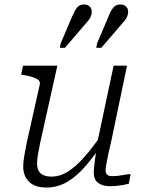

<svg xmlns="http://www.w3.org/2000/svg" viewBox="-20 -831 647 860"><path d="M159 -187Q153 -157 149.5 -136Q146 -115 146 -98Q146 -80 152.5 -67Q159 -54 173.5 -47Q188 -40 210 -40Q249 -40 284.5 -62.5Q320 -85 357 -127Q394 -169 435 -228L447 -200Q407 -139 367 -91.5Q327 -44 283 -17.5Q239 9 188 9Q136 9 110 -17Q84 -43 84 -85Q84 -106 88.5 -131.5Q93 -157 99 -188L158 -452Q161 -464 153 -471.5Q145 -479 128 -485Q111 -491 85 -495L75 -497L83 -537H237ZM478 -197Q469 -160 463.5 -134Q458 -108 455.5 -92Q453 -76 453 -68Q453 -54 460.5 -48Q468 -42 482 -42Q507 -42 528.5 -46.5Q550 -51 565 -51L557 -8Q546 -5 532 -2.5Q518 0 503 1.5Q488 3 472 3Q440 3 420 -11.5Q400 -26 400 -58Q400 -67 401.5 -82.5Q403 -98 406 -120Q409 -142 413 -169L411 -170L489 -537H549ZM303 -757Q314 -783 325 -797Q336 -811 356 -811Q373 -811 382 -801.5Q391 -792 391 -779Q391 -768 387 -758Q383 -748 375 -738Q367 -728 355 -715L271 -617H248L252 -637ZM466 -757Q476 -783 487.5 -797Q499 -811 519 -811Q536 -811 545 -801.5Q554 -792 554 -779Q554 -768 550 -758Q546 -748 538 -738Q530 -728 518 -715L434 -617H411L415 -637Z"/></svg>

Font: Roboto Serif 20pt ExtraLight
Style: Italic
Weight: 250
Italic angle: -10°
Version: Version 1.007